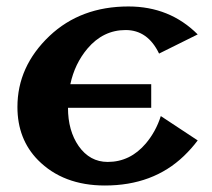

<svg xmlns="http://www.w3.org/2000/svg" viewBox="-20 -567 659 597"><path d="M306.2 9.8Q176.3 9.8 98.1 -69.3Q34.2 -134.3 34.2 -234.4Q34.2 -360.4 133.8 -455.1Q231 -546.9 379.4 -546.9Q507.8 -546.9 594.7 -460L474.6 -400.4Q439.5 -473.6 370.6 -473.6Q300.8 -473.6 252 -416Q212.4 -369.1 198.7 -305.2H450.2V-231.9H191.4Q191.4 -160.6 224.6 -112.8Q259.3 -63.5 314.9 -63.5Q384.8 -63.5 433.6 -121.1Q464.8 -158.2 480 -206.1L594.7 -130.4Q576.2 -105.5 551.8 -82Q456.1 9.8 306.2 9.8Z"/></svg>

Font: Berenika
Style: Bold
Weight: 700
Designer: Wojciech Kalinowski "wmk69" (wmk69@o2.pl)
Foundry: Wojciech Kalinowski "wmk69" (wmk69@o2.pl)
Version: Version 3.1.0; 2021-05-14